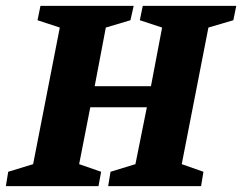

<svg xmlns="http://www.w3.org/2000/svg" viewBox="-39 -635 826 655"><path d="M-19 0 -11 -49 74 -75 165 -541 89 -566 99 -615H417L406 -566L322 -541L284 -341H476L514 -541L438 -566L448 -615H767L757 -566L672 -541L581 -75L655 -49L647 0H330L338 -49L423 -75L462 -269H269L231 -75L306 -49L297 0Z"/></svg>

Font: Manuale ExtraBold
Style: Italic
Weight: 800
Italic angle: -11°
Designer: Eduardo Tunni / Pablo Cosgaya
Foundry: Eduardo Tunni / Pablo Cosgaya
Version: Version 1.002